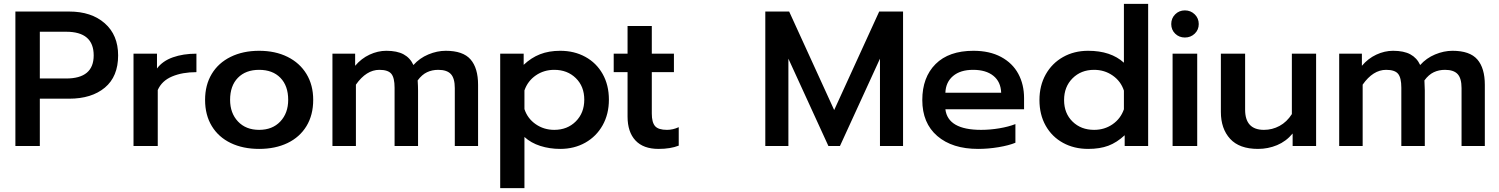

<svg xmlns="http://www.w3.org/2000/svg" viewBox="-20 -759 7793 998"><path d="M60 -699H340Q455 -699 524.5 -638Q594 -577 594 -471Q594 -361 525 -303.5Q456 -246 339 -246H187V0H60ZM324 -351Q467 -351 467 -471Q467 -594 324 -594H187V-351Z M674 -480H796V-403Q825 -442 878.5 -461Q932 -480 1001 -480V-384Q928 -384 874.5 -361.5Q821 -339 800 -291V0H674Z M1046 -240Q1046 -317 1080.5 -374.5Q1115 -432 1179 -463.5Q1243 -495 1327 -495Q1411 -495 1474.5 -463.5Q1538 -432 1573 -374.5Q1608 -317 1608 -240Q1608 -161 1573 -103.5Q1538 -46 1474.5 -15.5Q1411 15 1327 15Q1243 15 1179.5 -15.5Q1116 -46 1081 -103.5Q1046 -161 1046 -240ZM1478 -240Q1478 -313 1437.5 -354.5Q1397 -396 1327 -396Q1257 -396 1216.5 -354.5Q1176 -313 1176 -240Q1176 -171 1217 -127.5Q1258 -84 1327 -84Q1396 -84 1437 -127.5Q1478 -171 1478 -240Z M1708 -480H1826V-417Q1858 -455 1901 -475Q1944 -495 1988 -495Q2044 -495 2078 -476.5Q2112 -458 2129 -421Q2161 -457 2206.5 -476Q2252 -495 2297 -495Q2387 -495 2426 -450Q2465 -405 2465 -318V0H2344V-301Q2344 -352 2323.5 -374Q2303 -396 2258 -396Q2226 -396 2199.5 -383.5Q2173 -371 2151 -341Q2153 -309 2153 -289V0H2031V-303Q2031 -355 2014 -375.5Q1997 -396 1952 -396Q1884 -396 1830 -319V0H1708Z M2580 -480H2702V-422Q2741 -459 2787 -477Q2833 -495 2892 -495Q2965 -495 3022.5 -463.5Q3080 -432 3112.5 -374.5Q3145 -317 3145 -241Q3145 -166 3112.5 -108Q3080 -50 3022.5 -17.5Q2965 15 2892 15Q2837 15 2788.5 -0.5Q2740 -16 2706 -47V219H2580ZM3017 -241Q3017 -310 2973 -353Q2929 -396 2861 -396Q2807 -396 2765 -367Q2723 -338 2706 -289V-192Q2722 -143 2764.5 -113.5Q2807 -84 2861 -84Q2929 -84 2973 -128Q3017 -172 3017 -241Z M3242 -153V-384H3170V-480H3242V-624H3368V-480H3483V-384H3368V-169Q3368 -123 3385 -103.5Q3402 -84 3447 -84Q3478 -84 3508 -98V-2Q3465 15 3403 15Q3324 15 3283 -29Q3242 -73 3242 -153Z M3958 -699H4082L4316 -187L4550 -699H4674V0H4554V-454L4346 0H4286L4078 -454V0H3958Z M4774 -239Q4774 -357 4843 -426Q4912 -495 5040 -495Q5124 -495 5183.5 -463Q5243 -431 5273 -375.5Q5303 -320 5303 -249V-191H4894Q4907 -84 5080 -84Q5126 -84 5174 -92Q5222 -100 5258 -114V-17Q5224 -3 5170.5 6Q5117 15 5064 15Q4930 15 4852 -52Q4774 -119 4774 -239ZM5184 -277Q5182 -334 5143.5 -365Q5105 -396 5038 -396Q4972 -396 4934 -364Q4896 -332 4894 -277Z M5383 -239Q5383 -314 5415.5 -372Q5448 -430 5505.5 -462.5Q5563 -495 5636 -495Q5754 -495 5822 -433V-739H5948V0H5826V-56Q5785 -18 5741 -1.5Q5697 15 5636 15Q5563 15 5505.5 -16.5Q5448 -48 5415.5 -105.5Q5383 -163 5383 -239ZM5822 -191V-288Q5806 -337 5763.5 -366.5Q5721 -396 5667 -396Q5599 -396 5555 -352Q5511 -308 5511 -239Q5511 -170 5555 -127Q5599 -84 5667 -84Q5721 -84 5763 -113Q5805 -142 5822 -191Z M6068 -634Q6068 -664 6088.5 -684.5Q6109 -705 6139 -705Q6169 -705 6190 -684.5Q6211 -664 6211 -634Q6211 -604 6190 -584Q6169 -564 6139 -564Q6109 -564 6088.5 -584Q6068 -604 6068 -634ZM6075 -480H6203V0H6075Z M6326 -177V-480H6452V-189Q6452 -84 6550 -84Q6593 -84 6631 -104.5Q6669 -125 6695 -166V-480H6821V0H6699V-65Q6665 -24 6618 -4.5Q6571 15 6519 15Q6422 15 6374 -37.5Q6326 -90 6326 -177Z M6941 -480H7059V-417Q7091 -455 7134 -475Q7177 -495 7221 -495Q7277 -495 7311 -476.5Q7345 -458 7362 -421Q7394 -457 7439.5 -476Q7485 -495 7530 -495Q7620 -495 7659 -450Q7698 -405 7698 -318V0H7577V-301Q7577 -352 7556.5 -374Q7536 -396 7491 -396Q7459 -396 7432.5 -383.5Q7406 -371 7384 -341Q7386 -309 7386 -289V0H7264V-303Q7264 -355 7247 -375.5Q7230 -396 7185 -396Q7117 -396 7063 -319V0H6941Z"/></svg>

Font: Prompt Medium
Style: Regular
Weight: 500
Designer: Katatrad Team
Foundry: CadsonDemak
Version: Version 1.001